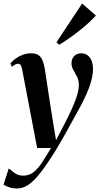

<svg xmlns="http://www.w3.org/2000/svg" viewBox="-61 -821 562 1086"><path d="M64.5 -427Q61 -445.5 55.8 -453Q50.5 -460.5 41.5 -460.5Q32.5 -460.5 24.5 -455.8Q16.5 -451 6.5 -442.5L-2 -462Q10.5 -477.5 28.5 -490.5Q46.5 -503.5 68.8 -511.5Q91 -519.5 116 -519.5Q141.5 -519.5 156.5 -509.2Q171.5 -499 179.5 -479.2Q187.5 -459.5 192.5 -431Q197 -401.5 202.8 -363.2Q208.5 -325 215 -283Q221.5 -241 227.8 -200Q234 -159 240 -124L256 -28L306.5 -125Q329 -169 344 -202.5Q359 -236 368.2 -261.2Q377.5 -286.5 381.2 -306Q385 -325.5 385 -342Q384.5 -368 374.2 -387.8Q364 -407.5 353.8 -425.5Q343.5 -443.5 343.5 -464Q343.5 -488.5 359 -504Q374.5 -519.5 396.5 -519.5Q420.5 -519.5 435.5 -507.5Q450.5 -495.5 457.8 -475.8Q465 -456 465 -432Q465 -400 454.8 -362.5Q444.5 -325 425.8 -283.5Q407 -242 381.5 -196.5Q366 -169 350.8 -141.2Q335.5 -113.5 320 -85Q304.5 -56.5 287.2 -26.8Q270 3 250.8 34.5Q231.5 66 209 99Q180 142.5 152 175.5Q124 208.5 95.5 226.8Q67 245 35 245Q11 245 -6 239.2Q-23 233.5 -41 224L-11.5 131.5Q0 141.5 20.8 157Q41.5 172.5 70.5 172.5Q105 172.5 130.2 151.8Q155.5 131 178.5 95.5Q201.5 60 228 16H149ZM258.5 -582 403.5 -801 481.5 -733Q466.5 -717 447.8 -699Q429 -681 407.2 -663Q385.5 -645 362.5 -627.8Q339.5 -610.5 317 -595.2Q294.5 -580 273.5 -568Z"/></svg>

Font: Merriweather 144pt SemiBold
Style: Italic
Weight: 600
Italic angle: -7.8°
Version: Version 2.101